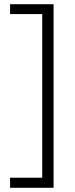

<svg xmlns="http://www.w3.org/2000/svg" viewBox="-20 -735 357 914"><path d="M28 111V159H235V-715H28V-668H181V111Z"/></svg>

Font: Noto Sans Armenian SemiCondensed Light
Style: Regular
Weight: 300
Width: 4
Designer: Monotype Design Team
Foundry: Monotype Imaging Inc.
Version: Version 2.008